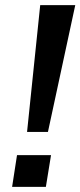

<svg xmlns="http://www.w3.org/2000/svg" viewBox="-20 -725 312 745"><path d="M85 -213 136 -705H272L166 -213ZM27 0 46 -123H178L158 0Z"/></svg>

Font: Nunito Sans 7pt SemiBold
Style: Italic
Weight: 600
Italic angle: -9°
Designer: Vernon Adams
Foundry: Vernon Adams
Version: Version 3.101;gftools[0.9.27]